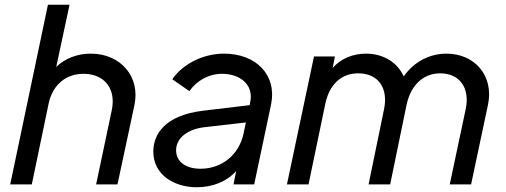

<svg xmlns="http://www.w3.org/2000/svg" viewBox="-20 -777 2131 809"><path d="M363 -551C306 -551 254 -531 217 -495L273 -757H182L23 0H114L185 -341C202 -420 258 -466 332 -466C420 -466 470 -403 451 -313L385 0H475L546 -332C573 -455 487 -551 363 -551Z M924 -551C834 -551 749 -506 706 -443L778 -393C808 -436 858 -466 916 -466C989 -466 1051 -422 1034 -345L1032 -334L832 -310C674 -290 626 -211 626 -138C626 -41 713 12 809 12C873 12 933 -10 975 -56L964 0H1051L1122 -336C1148 -460 1060 -551 924 -551ZM825 -66C762 -66 722 -96 722 -144C722 -193 767 -232 841 -241L1016 -261L1006 -213C987 -126 916 -66 825 -66Z M1861 -551C1788 -551 1723 -515 1681 -455C1655 -514 1595 -551 1522 -551C1467 -551 1416 -530 1382 -491L1391 -539H1303L1189 0H1280L1351 -341C1369 -424 1420 -468 1489 -468C1574 -468 1617 -406 1598 -316L1533 0H1624L1693 -335C1711 -420 1765 -468 1835 -468C1915 -468 1962 -408 1942 -316L1875 0H1965L2036 -335C2062 -457 1981 -551 1861 -551Z"/></svg>

Font: Plus Jakarta Text
Style: Italic
Weight: 400
Italic angle: -12°
Designer: Gumpita Rahayu
Foundry: Tokotype Studio
Version: Version 1.000;hotconv 1.0.109;makeotfexe 2.5.65596